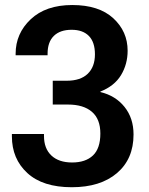

<svg xmlns="http://www.w3.org/2000/svg" viewBox="-20 -746 604 780"><path d="M28.3 -192.4Q28.3 -100.6 91.1 -43Q153.8 14.6 271.5 14.6Q387.7 14.6 455.1 -42.7Q522.5 -100.1 522.5 -199.7Q522.5 -266.1 485.8 -311.8Q449.2 -357.4 387.7 -372.1V-374Q444.8 -396.5 471.7 -440.9Q498.5 -485.4 498.5 -540Q498.5 -618.2 440.2 -671.9Q381.8 -725.6 273.4 -725.6Q166 -725.6 104.7 -667.7Q43.5 -609.9 43.5 -527.8V-521.5H173.3V-527.8Q173.3 -575.2 198.7 -600.1Q224.1 -625 271 -625Q316.4 -625 341.1 -599.9Q365.7 -574.7 365.7 -525.4Q365.7 -474.6 336.4 -446.3Q307.1 -418 251 -418H194.3V-321.3H255.9Q319.3 -321.3 353.5 -291.7Q387.7 -262.2 387.7 -203.6Q387.7 -143.1 357.7 -114.5Q327.6 -85.9 272.9 -85.9Q218.8 -85.9 188.7 -114.3Q158.7 -142.6 158.7 -193.4V-201.7H28.3Z"/></svg>

Font: Roboto Flex
Style: wght 600 wdth 100 opsz 14.0 GRAD 0.00 slnt 0.00 XTRA 468 XOPQ 96 YOPQ 79 YTLC 514 YTUC 712 YTAS 750 YTDE -203.00 YTFI 738
Weight: 600
Designer: Berlow after Robertson
Foundry: Google
Version: Version 3.100